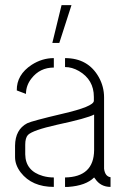

<svg xmlns="http://www.w3.org/2000/svg" viewBox="-20 -735 493 754"><path d="M185.5 -566.4 221.7 -714.8H260.7L212.9 -566.4ZM39.1 -118.2V-163.1Q40 -226.6 86.9 -251Q104.5 -259.8 224.6 -288.1Q347.7 -316.4 348.6 -338.9V-354.5Q348.6 -421.9 290 -456.1Q262.7 -471.7 235.4 -471.7V-506.8Q326.2 -506.8 368.2 -431.6Q388.7 -394.5 388.7 -352.5V-72.3Q392.6 -42 414.1 -39.1V-1Q375 -1 353.5 -33.2Q351.6 -36.1 349.6 -38.1Q317.4 -5.9 248 -1Q241.2 -1 235.4 -1V-38.1Q348.6 -40 349.6 -145.5V-285.2Q322.3 -270.5 204.1 -245.1Q108.4 -223.6 89.8 -205.1Q79.1 -193.4 79.1 -167V-128.9Q80.1 -63.5 148.4 -43.9Q168.9 -38.1 191.4 -38.1V-1Q105.5 -1 61.5 -57.6Q39.1 -86.9 39.1 -118.2ZM45.9 -379.9Q44.9 -441.4 104.5 -480.5Q145.5 -506.8 191.4 -506.8V-469.7Q136.7 -469.7 103.5 -426.8Q82 -399.4 82 -366.2Z"/></svg>

Font: Post No Bills Colombo Light
Style: Regular
Weight: 300
Designer: Kosala Senevirathne, Siva Puranthara, Lasantha Premarathna, Tharique Azeez
Foundry: Mooniak
Version: Version 1.220 ; ttfautohint (v1.6)